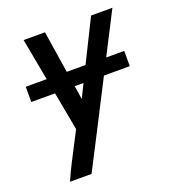

<svg xmlns="http://www.w3.org/2000/svg" viewBox="-133 -626 866 947"><g transform="rotate(-20 300.0 -152.5)"><path d="M73 215Q92 171 114 128Q136 85 158 43L190 -19L97 -520H209L267 -149L451 -520H563L253 85L240 110L186 215ZM28 -220V-300H545V-220Z"/></g></svg>

Font: Iosevka Aile Semibold Oblique
Style: Regular
Weight: 600
Italic angle: -9°
Designer: Belleve Invis
Foundry: Belleve Invis
Version: Version 31.1.0; ttfautohint (v1.8.4)